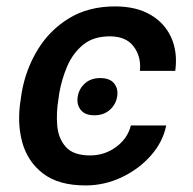

<svg xmlns="http://www.w3.org/2000/svg" viewBox="-20 -558 591 588"><path d="M241.8 9.9Q159.8 9.9 112 -26.5Q64.3 -62.9 47.9 -123.2Q31.6 -183.6 43.7 -255.3L46.2 -273.1Q58.6 -345.2 95.2 -405.4Q131.7 -465.6 191.4 -502Q251.1 -538.4 332.4 -538.4Q397 -538.4 440.9 -512.8Q484.7 -487.2 504.6 -442.6Q524.5 -398.1 516.7 -340.9H408.4Q413 -383.5 389.7 -415.1Q366.5 -446.7 316.4 -446.7Q265.6 -446.7 234 -420.5Q202.4 -394.2 185.5 -354.2Q168.7 -314.3 161.6 -273.1L159.1 -255.3Q152 -214.1 155.2 -174.2Q158.4 -134.2 181.5 -108.1Q204.5 -82 256 -82Q300.4 -82 335.8 -108.1Q371.1 -134.2 380.7 -173.7H489Q479 -123.6 442.3 -81.9Q405.5 -40.1 352.8 -15.1Q300.1 9.9 241.8 9.9ZM218 -262.1Q221.9 -286.2 240.1 -302.6Q258.2 -318.9 286.9 -318.9Q316.4 -318.9 329.5 -302.6Q342.7 -286.2 338.8 -262.1Q334.9 -238.3 316.4 -221.6Q297.9 -204.9 268.8 -204.9Q240.1 -204.9 227.1 -221.6Q214.1 -238.3 218 -262.1Z"/></svg>

Font: Inter UI Medium
Style: Italic
Weight: 500
Italic angle: 9.39999°
Designer: Rasmus Andersson
Foundry: rsms
Version: 3.2;8d6f07862